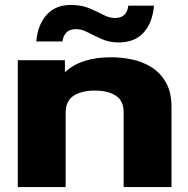

<svg xmlns="http://www.w3.org/2000/svg" viewBox="-20 -758 762 778"><path d="M52 0V-514H243V-465Q307 -526 431 -526Q472 -526 515 -517Q558 -508 594 -485.5Q630 -463 652.5 -423.5Q675 -384 675 -324V0H481V-304Q481 -350 449 -370.5Q417 -391 364 -391Q311 -391 279 -370.5Q247 -350 246 -304V0ZM461 -586Q424 -586 393 -599.5Q362 -613 336.5 -626.5Q311 -640 289 -640Q261 -640 248 -625Q235 -610 233 -590H127Q133 -658 169 -698Q205 -738 267 -738Q309 -738 340.5 -725Q372 -712 397.5 -698.5Q423 -685 446 -685Q494 -685 500 -735H604Q598 -666 562 -626Q526 -586 461 -586Z"/></svg>

Font: Special Gothic Extended Bold
Style: Regular
Weight: 700
Width: 7
Designer: Alistair McCready
Foundry: Monolith
Version: Version 1.000; ttfautohint (v1.8.4.7-5d5b)